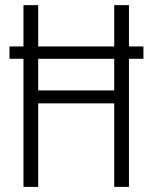

<svg xmlns="http://www.w3.org/2000/svg" viewBox="-20 -731 597 751"><path d="M129.4 -377.4H426.8V-501H129.4ZM484.4 -549.3H541V-501H484.4V0H426.8V-326.7H129.4V0H71.8V-501H17.1V-549.3H71.8V-710.9H129.4V-549.3H426.8V-710.9H484.4Z"/></svg>

Font: RobotoCondensed-Light
Style: Light
Weight: 300
Designer: Google
Version: Version 1.200311; 2013